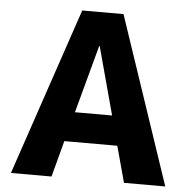

<svg xmlns="http://www.w3.org/2000/svg" viewBox="-52 -782 829 834"><g transform="rotate(5 362.5 -365.0)"><path d="M26 0 273 -730H453L699 0H519L476 -158H245L203 0ZM280 -287H442L362 -583H360Z"/></g></svg>

Font: M PLUS 1p ExtraBold
Style: Regular
Weight: 800
Version: Version 1.062